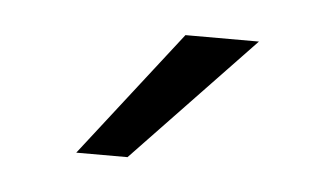

<svg xmlns="http://www.w3.org/2000/svg" viewBox="-27 -756 335 197"><g transform="rotate(5 140.5 -657.0)"><path d="M157.7 -721.7H233.4L109.4 -591.8H56.6Z"/></g></svg>

Font: Roboto Web
Style: Light
Weight: 300
Designer: Google
Version: Version 1.200310; 2013